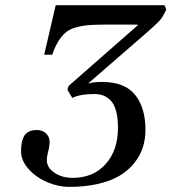

<svg xmlns="http://www.w3.org/2000/svg" viewBox="-20 -712 667 747"><path d="M62 -123Q62 -140.6 64 -153.1Q65.9 -165.5 71.8 -178.7Q77.6 -191.9 90.6 -199Q103.5 -206.1 123 -206.1Q146.5 -206.1 159.7 -192.4Q172.9 -178.7 172.9 -161.1Q172.9 -143.1 167.5 -122.6Q162.1 -102.1 162.1 -88.9Q162.1 -60.1 191.7 -40Q221.2 -20 262.2 -20Q343.3 -20 391.1 -73.7Q439 -127.4 439 -214.8Q439 -254.9 430.9 -282.5Q422.9 -310.1 408.4 -323.2Q394 -336.4 379.4 -341.3Q364.7 -346.2 346.2 -346.2Q292 -346.2 261.2 -331.1L242.2 -362.8L247.1 -377.9L515.1 -612.8V-616.2H381.8Q344.2 -616.2 319.6 -613.8Q294.9 -611.3 272.2 -604.5Q249.5 -597.7 234.4 -584.5Q219.2 -571.3 206.5 -550.5Q193.8 -529.8 183.1 -499H151.9L196.8 -691.9H620.1L627 -674.8L617.2 -655.8Q609.4 -640.1 596.4 -627Q583.5 -613.8 551.8 -585.9L325.2 -389.2L326.2 -387.2Q339.8 -393.1 377.9 -393.1Q465.3 -393.1 505.6 -343Q545.9 -293 545.9 -207Q545.9 -170.4 535.6 -138.4Q525.4 -106.4 502.7 -77.9Q480 -49.3 446 -28.8Q412.1 -8.3 361.8 3.4Q311.5 15.1 249 15.1Q207.5 15.1 164.6 -2.9Q121.6 -21 91.8 -53.7Q62 -86.4 62 -123Z"/></svg>

Font: Linguistics Pro
Style: Italic
Weight: 400
Italic angle: -12°
Designer: Stefan Peev, Context Ltd
Foundry: Stefan Peev, Context Ltd
Version: Version 001.000